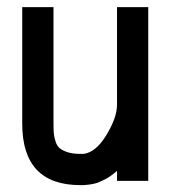

<svg xmlns="http://www.w3.org/2000/svg" viewBox="-20 -520 490 552"><path d="M219.7 -77.6Q255.4 -81.5 285.9 -131.8Q316.4 -182.1 316.4 -218.3V-499.5H406.2V0H316.4V-28.8Q307.1 -20.5 298.1 -14.2Q289.1 -7.8 280.3 -3.7Q271.5 0.5 265.4 3.4Q259.3 6.3 250.7 8.1Q242.2 9.8 239.3 10.3Q236.3 10.7 228.3 11.5Q220.2 12.2 219.7 12.2H210.9Q43.9 12.2 43.9 -164.6V-499.5H133.8V-164.6Q133.8 -147 134.8 -136.2Q135.7 -125.5 139.9 -112.8Q144 -100.1 152.1 -93.5Q160.2 -86.9 174.8 -82.3Q189.5 -77.6 210.9 -77.6Z"/></svg>

Font: Anka/Coder Narrow
Style: Bold
Weight: 700
Width: 3
Monospace: yes
Version: Version 001.100